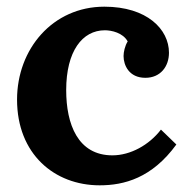

<svg xmlns="http://www.w3.org/2000/svg" viewBox="-20 -536 558 572"><path d="M348.1 -369.1C348.1 -341.8 364.3 -304.2 413.1 -304.2C458 -304.2 483.4 -337.9 483.4 -378.9C483.4 -448.7 418 -516.1 291 -516.1C136.7 -516.1 30.8 -389.6 30.8 -239.3C30.8 -77.1 142.1 16.1 276.9 16.1C349.6 16.1 432.6 -5.4 505.4 -105.5L459.5 -149.9C424.3 -104 368.7 -73.2 314.9 -73.2C211.9 -73.2 177.2 -166 177.2 -267.6C177.2 -383.3 225.1 -445.8 292.5 -445.8C312 -445.8 346.2 -438.5 360.4 -412.6C352.1 -399.4 348.1 -380.9 348.1 -369.1Z"/></svg>

Font: Parastoo
Style: Bold
Weight: 700
Foundry: Saber Rastikerdar (saber.rastikerdar@gmail.com)
Version: Version 2.0.1